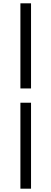

<svg xmlns="http://www.w3.org/2000/svg" viewBox="-20 -858 309 1157"><path d="M103 -325H167V-838H103ZM103 279H167V-239H103Z"/></svg>

Font: Source Han Sans HK
Style: Regular
Weight: 400
Designer: Ryoko NISHIZUKA 西塚涼子 (kana, bopomofo & ideographs); Paul D. Hunt (Latin, Greek & Cyrillic); Sandoll Communications 산돌커뮤니
Foundry: Adobe
Version: Version 2.000;hotconv 1.0.107;makeotfexe 2.5.65593